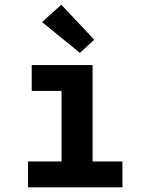

<svg xmlns="http://www.w3.org/2000/svg" viewBox="-20 -797 640 817"><path d="M99 0V-110H242V-410H115V-520H374V-110H501V0ZM320 -572 159 -703 241 -777 381 -628Z"/></svg>

Font: Iosevka Custom XBdEx
Style: Regular
Weight: 800
Width: 7
Monospace: yes
Designer: Belleve Invis
Foundry: Belleve Invis
Version: Version 11.2.4; ttfautohint (v1.8.4)